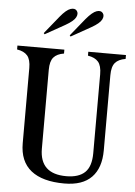

<svg xmlns="http://www.w3.org/2000/svg" viewBox="-61 -969 725 1031"><g transform="rotate(5 301.0 -453.5)"><path d="M84 -180V-585Q84 -631 66 -652Q48 -673 10 -679V-700H98H175H263V-679Q225 -673 207 -652Q189 -631 189 -585V-160Q189 -24 332 -24Q399 -24 432.5 -56Q466 -88 466 -160V-585Q466 -631 448 -652Q430 -673 392 -679V-700H480H507H595V-679Q557 -673 539 -652Q521 -631 521 -585V-180Q521 -85 472 -34.5Q423 16 325 16Q207 16 145.5 -33Q84 -82 84 -180ZM285 -779 362 -874Q395 -913 417.5 -920.5Q440 -928 451 -914Q462 -900 451.5 -879Q441 -858 397 -833L290 -773ZM145 -779 222 -874Q254 -913 277 -920.5Q300 -928 311 -914Q322 -900 311.5 -879Q301 -858 257 -833L150 -773Z"/></g></svg>

Font: RL Madena Variable
Style: Regular
Weight: 400
Designer: I Kadek Wantara Putra
Foundry: Roughlines ID
Version: Version 1.000;Glyphs 3.1.2 (3151)